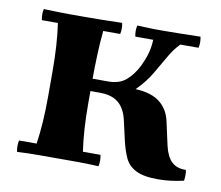

<svg xmlns="http://www.w3.org/2000/svg" viewBox="-60 -532 704 613"><g transform="rotate(10 292.5 -226.0)"><path d="M488 10Q440 10 415.5 -3Q391 -16 380.5 -39Q370 -62 363 -92L348 -158Q343 -180 332.5 -196Q322 -212 304 -221Q286 -230 258 -230H227V-270H278Q313 -270 334.5 -288Q356 -306 372 -337Q383 -360 389 -380.5Q395 -401 396 -426H338Q334 -444 338 -462Q364 -461 377.5 -460.5Q391 -460 400.5 -460Q410 -460 422 -460Q442 -460 471.5 -460.5Q501 -461 543 -462Q547 -444 543 -426H484Q465 -407 449.5 -379.5Q434 -352 415.5 -321Q397 -290 368 -261Q419 -259 447 -237Q475 -215 483 -177L500 -100Q508 -66 525 -50Q542 -34 571 -35Q574 -18 571 0Q549 5 528.5 7.5Q508 10 488 10ZM30 2Q26 -17 30 -35H87Q92 -69 94.5 -107Q97 -145 97 -190V-270Q97 -359 87 -426H35Q31 -444 35 -462Q63 -461 82.5 -460.5Q102 -460 120.5 -460Q139 -460 162 -460Q197 -460 223 -460.5Q249 -461 289 -462Q293 -444 289 -426H234Q230 -388 228.5 -345Q227 -302 227 -270V-190Q227 -145 229.5 -107Q232 -69 237 -35H294Q298 -17 294 2Q260 0 224.5 0Q189 0 162 0Q135 0 100 0Q65 0 30 2Z"/></g></svg>

Font: Poltawski Nowy
Style: Bold
Weight: 700
Designer: Adam Pótawski, Mateusz Machalski, Borys Kosmynka, Ania Wieluska
Foundry: Capitalics.wtf
Version: Version 1.001;gftools[0.9.25]